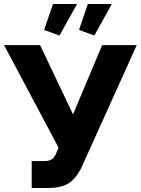

<svg xmlns="http://www.w3.org/2000/svg" viewBox="-27 -936 705 962"><path d="M271 -757.8 193.8 -786.1 238.8 -916H358.9ZM445.8 -757.8 369.1 -786.1 413.1 -916H533.2ZM131.8 5.9V-128.9H194.8Q220.2 -128.9 234.1 -139.2Q248 -149.4 256.8 -172.9L266.1 -196.8L-6.8 -710H173.8L338.9 -362.8L484.9 -710H658.2L380.9 -96.2Q352.5 -39.1 315.2 -16.6Q277.8 5.9 214.8 5.9Z"/></svg>

Font: Rawline ExtraBold
Style: Regular
Weight: 800
Designer: Matt McInerney, Pablo Impallari, Rodrigo Fuenzalida
Foundry: Matt McInerney, Pablo Impallari, Rodrigo Fuenzalida
Version: Version 4.020;PS 004.020;hotconv 1.0.88;makeotf.lib2.5.64775